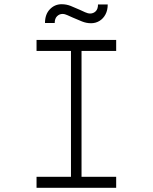

<svg xmlns="http://www.w3.org/2000/svg" viewBox="-20 -889 723 909"><path d="M153 0V-52H316V-648H153V-700H530V-648H366V-52H530V0ZM411 -779Q389 -779 368 -787.5Q347 -796 324 -806Q312 -811 299.5 -817Q287 -823 276 -823Q261 -823 250 -812Q239 -801 239 -780H193Q193 -821 216 -845Q239 -869 272 -869Q294 -869 314.5 -861Q335 -853 359 -842Q370 -837 383 -831Q396 -825 407 -825Q422 -825 433 -835.5Q444 -846 444 -868H490Q490 -841 479.5 -821Q469 -801 451 -790Q433 -779 411 -779Z"/></svg>

Font: Lexend Peta ExtraLight
Style: Regular
Weight: 250
Version: Version 1.007